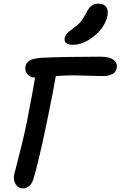

<svg xmlns="http://www.w3.org/2000/svg" viewBox="-20 -996 659 1050"><path d="M377.9 -751Q353 -751 341.6 -761Q330.1 -771 334 -788.1Q336.9 -803.2 346.7 -814Q356.4 -824.7 379.9 -840.8Q407.2 -860.4 421.6 -877.7Q436 -895 451.2 -924.8Q465.3 -953.6 481.4 -964.8Q497.6 -976.1 519 -976.1Q548.3 -976.1 560.8 -958.3Q573.2 -940.4 567.9 -911.1Q554.7 -847.7 495.6 -799.3Q436.5 -751 377.9 -751ZM104 34.2Q79.6 34.2 65.7 11.7Q51.8 -10.7 57.1 -40Q59.1 -49.8 71.3 -95.7Q83.5 -141.6 99.4 -206.3Q115.2 -271 127 -329.1Q163.6 -518.1 171.9 -571.8Q145 -571.8 129.9 -590.6Q114.7 -609.4 119.1 -632.8Q123.5 -655.3 143.6 -666Q163.6 -676.8 209 -680.2Q332 -686 528.8 -686Q580.6 -686 602.3 -667.7Q624 -649.4 618.2 -624Q610.8 -580.1 540 -580.1Q514.6 -580.1 459 -582Q403.3 -584 378.9 -584Q342.8 -584 285.2 -580.1Q273.4 -508.3 236.8 -330.1Q191.9 -115.2 164.1 -21Q147.9 34.2 104 34.2Z"/></svg>

Font: Shantell Sans Bouncy
Style: Italic
Weight: 500
Italic angle: -11.31°
Designer: Stephen Nixon, Anya Danilova, Shantell Martin
Foundry: Arrow Type
Version: Version 1.006;[9816181b4]